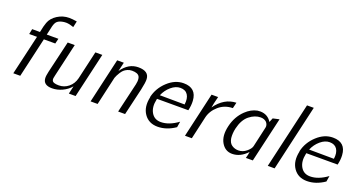

<svg xmlns="http://www.w3.org/2000/svg" viewBox="-44 -1295 3525 1896"><g transform="rotate(20 1719.0 -347.0)"><path d="M124 -418 135 -473H217L231 -536Q240 -567 244 -578Q263 -631 319.5 -667Q376 -703 442 -703Q475 -703 523 -695L509 -631Q465 -647 431 -648Q405 -648 386 -643Q347 -634 330.5 -612.5Q314 -591 305 -542L289 -472H411L398 -418H278L182 0H109L206 -418Z M431 -133 510 -469H584L504 -121Q501 -113 498 -92Q495 -79 500 -67Q508 -41 571 -41Q628 -41 672.5 -77.5Q717 -114 732 -174L800 -471H873L764 1H693L712 -82Q677 -40 624.5 -15.5Q572 9 518 9Q427 9 422 -61Q420 -86 431 -133Z M921 0 1029 -471H1099L1077 -376Q1147 -478 1251 -478Q1362 -478 1366 -396Q1368 -362 1350 -281Q1316 -140 1284 1H1211L1284 -311Q1288 -336 1289 -344Q1291 -377 1281 -395Q1264 -425 1203 -425Q1178 -425 1155.5 -415Q1133 -405 1119.5 -392Q1106 -379 1093 -358.5Q1080 -338 1075 -327Q1070 -316 1063 -299L995 0Z M1460 -240 1459 -241Q1459 -242 1459 -243Q1481 -340 1558 -411.5Q1635 -483 1725 -483Q1860 -483 1868 -350Q1871 -303 1858 -248H1529Q1529 -246 1528 -243Q1527 -240 1527 -238Q1509 -156 1541 -100.5Q1573 -45 1641 -45Q1727 -45 1821 -114L1811 -53Q1721 9 1627 9Q1533 9 1484.5 -61.5Q1436 -132 1460 -240ZM1543 -291 1804 -289Q1813 -354 1788.5 -391.5Q1764 -429 1710 -429Q1661 -429 1614 -389Q1567 -349 1543 -291Z M1913 0 2021 -471H2090L2072 -398Q2072 -397 2070.5 -389.5Q2069 -382 2068 -377L2063 -352Q2151 -476 2279 -480L2264 -418Q2179 -417 2117.5 -364Q2056 -311 2039 -238L1985 0Z M2283 -236Q2308 -342 2381 -412Q2436 -465 2501 -478Q2523 -480 2533 -480Q2610 -478 2650 -413L2668 -457L2735 -472L2626 0H2553L2563 -40Q2563 -41 2565 -53L2568 -68Q2496 9 2410 9Q2336 9 2296.5 -59.5Q2257 -128 2283 -236ZM2357 -237Q2345 -183 2350 -135Q2357 -86 2387.5 -65Q2418 -44 2457 -44Q2502 -44 2540 -75Q2578 -106 2585 -135L2633 -348Q2639 -375 2618 -402Q2594 -426 2555 -426Q2494 -426 2437 -380.5Q2380 -335 2357 -237Z M2783 0 2943 -694H3014L2855 0Z M3029 -240 3028 -241Q3028 -242 3028 -243Q3050 -340 3127 -411.5Q3204 -483 3294 -483Q3429 -483 3437 -350Q3440 -303 3427 -248H3098Q3098 -246 3097 -243Q3096 -240 3096 -238Q3078 -156 3110 -100.5Q3142 -45 3210 -45Q3296 -45 3390 -114L3380 -53Q3290 9 3196 9Q3102 9 3053.5 -61.5Q3005 -132 3029 -240ZM3112 -291 3373 -289Q3382 -354 3357.5 -391.5Q3333 -429 3279 -429Q3230 -429 3183 -389Q3136 -349 3112 -291Z"/></g></svg>

Font: Coval
Style: ExtraLight Italic
Weight: 200
Foundry: Context Ltd
Version: Version 001.000